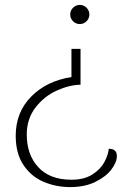

<svg xmlns="http://www.w3.org/2000/svg" viewBox="-20 -545 510 782"><path d="M344 -486Q344 -470 332.5 -458.5Q321 -447 305 -447Q289 -447 277.5 -458.5Q266 -470 266 -486Q266 -502 277.5 -513.5Q289 -525 305 -525Q321 -525 332.5 -513.5Q344 -502 344 -486ZM308 -200Q262 -199 211 -176Q160 -153 124.5 -107Q89 -61 89 3Q89 85 136 136Q183 187 271 187Q323 187 356.5 165.5Q390 144 405.5 114.5Q421 85 423 61Q456 61 456 90Q456 116 433.5 145.5Q411 175 368 196Q325 217 266 217Q208 217 157.5 195.5Q107 174 75.5 127Q44 80 44 8Q44 -88 107.5 -152Q171 -216 271 -231V-346H308Z"/></svg>

Font: Arima Madurai ExtraLight
Style: Regular
Weight: 275
Designer: Joana Correia and Natanael Gama
Foundry: NDISCOVER
Version: Version 1.020